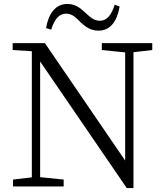

<svg xmlns="http://www.w3.org/2000/svg" viewBox="-20 -943 831 971"><path d="M495 -690 613 -678V-131L207 -725H44V-690L141 -684V-46L46 -35V0H302V-35L183 -47V-632L621 8H655V-679L750 -690V-725H495ZM213 -801 239 -793C255 -844 278 -874 314 -874C347 -874 367 -851 391 -827C414 -807 438 -788 479 -788C538 -788 573 -837 585 -910L560 -919C544 -868 521 -838 485 -838C452 -838 433 -860 409 -881C385 -904 359 -923 320 -923C261 -923 225 -874 213 -801Z"/></svg>

Font: Kiri Minchoo Light
Style: Regular
Weight: 300
Designer: Ryoko NISHIZUKA 西塚涼子 (kana & ideographs); Frank Grießhammer (Latin, Greek & Cyrillic);
akenotsuki.com/eyeben/fonts/ (U+
Foundry: Adobe
akenotsuki.com/eyeben/fonts/
Version: Version 4.002;hotconv 1.0.119;makeotfexe 2.5.65604